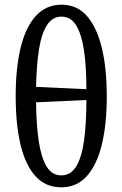

<svg xmlns="http://www.w3.org/2000/svg" viewBox="-20 -790 523 820"><path d="M242 10Q175 10 132 -37Q89 -84 68 -171Q47 -258 47 -379Q47 -500 68.5 -587.5Q90 -675 133.5 -722.5Q177 -770 243 -770Q308 -770 350.5 -722.5Q393 -675 414.5 -587Q436 -499 436 -378Q436 -258 414.5 -171Q393 -84 350 -37Q307 10 242 10ZM242 -41Q282 -41 305.5 -79.5Q329 -118 339 -190Q349 -262 349 -363L134 -353Q135 -257 145.5 -187Q156 -117 179 -79Q202 -41 242 -41ZM349 -409Q349 -507 338.5 -576Q328 -645 305 -682Q282 -719 243 -719Q204 -719 180.5 -682.5Q157 -646 146.5 -579Q136 -512 134 -419Z"/></svg>

Font: Noto Serif ExtraCondensed
Style: Regular
Weight: 400
Width: 2
Designer: Monotype Design Team
Foundry: Monotype Imaging Inc.
Version: Version 2.013